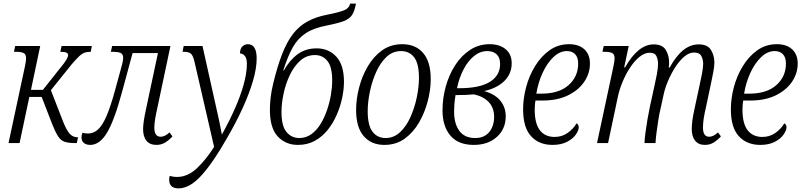

<svg xmlns="http://www.w3.org/2000/svg" viewBox="-20 -790 4436 1060"><path d="M27 0 118 -425Q124 -454 124 -468Q124 -491 110 -497.5Q96 -504 71 -504H57L64 -536H202L151 -294H217L308 -409Q338 -445 347 -461Q356 -477 356 -486Q356 -495 346.5 -499.5Q337 -504 313 -504L320 -536H487L481 -504Q460 -504 445.5 -498.5Q431 -493 415 -477.5Q399 -462 375 -434L261 -292L327 -122Q346 -73 364 -52.5Q382 -32 408 -32H411L404 0H395Q358 0 336.5 -7.5Q315 -15 300.5 -37.5Q286 -60 268 -105L210 -255H142L88 0Z M478 10Q457 10 443.5 -0.5Q430 -11 430 -32Q430 -43 435 -57Q451 -53 466 -53Q497 -53 521.5 -75.5Q546 -98 568.5 -150.5Q591 -203 615 -291L654 -434Q660 -457 660 -470Q660 -492 645 -498Q630 -504 607 -504H592L599 -536H921L848 -191Q841 -161 836.5 -133Q832 -105 832 -85Q832 -35 867 -35Q890 -35 916 -59L932 -37Q914 -17 892.5 -3.5Q871 10 844 10Q807 10 788.5 -13Q770 -36 770 -77Q770 -96 774 -123Q778 -150 786 -187L852 -497H712L654 -283Q612 -127 571.5 -58.5Q531 10 478 10Z M966 250Q939 250 926.5 237.5Q914 225 914 203Q914 192 917 181Q937 187 956 187Q1016 187 1066.5 139.5Q1117 92 1162 21L1054 -448Q1046 -484 1033.5 -494Q1021 -504 996 -504H988L994 -536H1098L1176 -186Q1184 -153 1191.5 -116Q1199 -79 1205 -47Q1244 -117 1275.5 -187.5Q1307 -258 1325 -322.5Q1343 -387 1343 -438Q1343 -468 1331.5 -481.5Q1320 -495 1305 -495Q1305 -521 1318 -533.5Q1331 -546 1348 -546Q1397 -546 1397 -467Q1397 -413 1376.5 -343Q1356 -273 1319.5 -193Q1283 -113 1234 -29Q1159 104 1093.5 177Q1028 250 966 250Z M1625 10Q1557 10 1513.5 -36.5Q1470 -83 1470 -184Q1470 -214 1474 -250.5Q1478 -287 1489 -332Q1512 -426 1538 -492.5Q1564 -559 1597.5 -602.5Q1631 -646 1677.5 -671.5Q1724 -697 1787 -709Q1853 -722 1880.5 -733.5Q1908 -745 1913 -770H1945Q1938 -729 1923.5 -707Q1909 -685 1876.5 -673Q1844 -661 1784 -649Q1713 -636 1668.5 -607Q1624 -578 1596 -528Q1568 -478 1544 -401H1547Q1579 -458 1623 -490.5Q1667 -523 1728 -523Q1794 -523 1836.5 -477.5Q1879 -432 1879 -338Q1879 -297 1869 -249.5Q1859 -202 1839 -156Q1819 -110 1789 -72.5Q1759 -35 1718 -12.5Q1677 10 1625 10ZM1633 -28Q1669 -28 1698.5 -49Q1728 -70 1749.5 -105Q1771 -140 1785.5 -182.5Q1800 -225 1807 -267Q1814 -309 1814 -345Q1814 -421 1787.5 -453.5Q1761 -486 1719 -486Q1672 -486 1637.5 -455Q1603 -424 1580 -375.5Q1557 -327 1545.5 -272.5Q1534 -218 1534 -172Q1534 -95 1561.5 -61.5Q1589 -28 1633 -28Z M2102 10Q2030 10 1988 -38.5Q1946 -87 1946 -183Q1946 -241 1962 -304.5Q1978 -368 2010 -423Q2042 -478 2089.5 -512Q2137 -546 2201 -546Q2274 -546 2316 -497.5Q2358 -449 2358 -353Q2358 -295 2341.5 -231.5Q2325 -168 2293 -113Q2261 -58 2213.5 -24Q2166 10 2102 10ZM2109 -28Q2154 -28 2188.5 -60Q2223 -92 2246 -143.5Q2269 -195 2281 -252.5Q2293 -310 2293 -360Q2293 -439 2266.5 -473.5Q2240 -508 2194 -508Q2148 -508 2114 -476Q2080 -444 2057 -393Q2034 -342 2022 -284Q2010 -226 2010 -176Q2010 -98 2036.5 -63Q2063 -28 2109 -28Z M2596 10Q2510 10 2466.5 -41.5Q2423 -93 2423 -180Q2423 -246 2440.5 -310.5Q2458 -375 2492 -428.5Q2526 -482 2574.5 -514Q2623 -546 2683 -546Q2738 -546 2771.5 -518.5Q2805 -491 2805 -440Q2805 -384 2765.5 -344Q2726 -304 2653 -287Q2712 -271 2742 -234.5Q2772 -198 2772 -148Q2772 -78 2723 -34Q2674 10 2596 10ZM2670 -508Q2631 -508 2597.5 -481Q2564 -454 2539.5 -407.5Q2515 -361 2503 -303H2521Q2631 -304 2686 -339Q2741 -374 2741 -437Q2741 -472 2722 -490Q2703 -508 2670 -508ZM2603 -28Q2654 -28 2681 -61Q2708 -94 2708 -145Q2708 -194 2679 -225.5Q2650 -257 2597 -269Q2576 -267 2551 -266Q2526 -265 2495 -265Q2490 -235 2488.5 -213.5Q2487 -192 2487 -173Q2487 -107 2516 -67.5Q2545 -28 2603 -28Z M3030 10Q2956 10 2912 -38Q2868 -86 2868 -186Q2868 -246 2884.5 -308.5Q2901 -371 2934 -425Q2967 -479 3014 -512.5Q3061 -546 3122 -546Q3176 -546 3206.5 -517.5Q3237 -489 3237 -439Q3237 -385 3205.5 -338.5Q3174 -292 3115.5 -263.5Q3057 -235 2976 -235H2936Q2934 -223 2933 -209.5Q2932 -196 2932 -185Q2932 -108 2960.5 -71Q2989 -34 3042 -34Q3082 -34 3113.5 -56Q3145 -78 3163 -109Q3175 -103 3175 -87Q3175 -70 3159 -47Q3143 -24 3110.5 -7Q3078 10 3030 10ZM2941 -273H2970Q3066 -273 3119 -320Q3172 -367 3172 -439Q3172 -473 3155.5 -490.5Q3139 -508 3110 -508Q3070 -508 3035 -474.5Q3000 -441 2975.5 -387.5Q2951 -334 2941 -273Z M3872 10Q3836 10 3817.5 -13.5Q3799 -37 3799 -78Q3799 -99 3802.5 -125Q3806 -151 3814 -188L3842 -318Q3849 -350 3855.5 -383Q3862 -416 3862 -438Q3862 -461 3852 -480.5Q3842 -500 3812 -500Q3785 -500 3759 -478.5Q3733 -457 3710 -422Q3687 -387 3669.5 -346.5Q3652 -306 3644 -269L3627 -191Q3620 -163 3614.5 -127.5Q3609 -92 3604.5 -58Q3600 -24 3599 0H3538Q3539 -23 3543.5 -58Q3548 -93 3554.5 -130.5Q3561 -168 3568 -201L3594 -320Q3600 -345 3606.5 -380Q3613 -415 3613 -439Q3613 -459 3604.5 -479Q3596 -499 3567 -499Q3539 -499 3511 -476.5Q3483 -454 3459 -417.5Q3435 -381 3417.5 -339Q3400 -297 3392 -260L3337 0H3276L3367 -425Q3373 -453 3373 -468Q3373 -491 3359 -497.5Q3345 -504 3320 -504H3306L3313 -536H3451L3426 -418H3431Q3503 -545 3589 -545Q3637 -545 3655.5 -514.5Q3674 -484 3674 -446Q3674 -439 3673.5 -431.5Q3673 -424 3672 -417H3677Q3713 -482 3752.5 -513.5Q3792 -545 3838 -545Q3886 -545 3905 -514.5Q3924 -484 3924 -444Q3924 -423 3917.5 -389.5Q3911 -356 3905 -328L3876 -191Q3869 -162 3865 -135Q3861 -108 3861 -86Q3861 -35 3895 -35Q3918 -35 3944 -59L3960 -37Q3942 -17 3920.5 -3.5Q3899 10 3872 10Z M4177 10Q4103 10 4059 -38Q4015 -86 4015 -186Q4015 -246 4031.5 -308.5Q4048 -371 4081 -425Q4114 -479 4161 -512.5Q4208 -546 4269 -546Q4323 -546 4353.5 -517.5Q4384 -489 4384 -439Q4384 -385 4352.5 -338.5Q4321 -292 4262.5 -263.5Q4204 -235 4123 -235H4083Q4081 -223 4080 -209.5Q4079 -196 4079 -185Q4079 -108 4107.5 -71Q4136 -34 4189 -34Q4229 -34 4260.5 -56Q4292 -78 4310 -109Q4322 -103 4322 -87Q4322 -70 4306 -47Q4290 -24 4257.5 -7Q4225 10 4177 10ZM4088 -273H4117Q4213 -273 4266 -320Q4319 -367 4319 -439Q4319 -473 4302.5 -490.5Q4286 -508 4257 -508Q4217 -508 4182 -474.5Q4147 -441 4122.5 -387.5Q4098 -334 4088 -273Z"/></svg>

Font: Noto Serif Condensed Light
Style: Italic
Weight: 300
Width: 3
Italic angle: -12°
Designer: Monotype Design Team
Foundry: Monotype Imaging Inc.
Version: Version 2.014; ttfautohint (v1.8.4.7-5d5b)